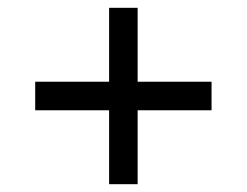

<svg xmlns="http://www.w3.org/2000/svg" viewBox="-20 -568 632 491"><path d="M259 -286H70V-359H259V-548H332V-359H521V-286H332V-97H259Z"/></svg>

Font: hexlbangla05
Style: Book
Weight: 400
Designer: Jelle Bosma - Monotype Design Team
Foundry: Monotype Imaging Inc.
Version: Version 2.003